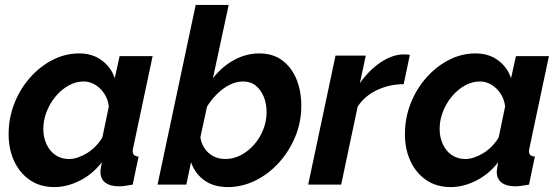

<svg xmlns="http://www.w3.org/2000/svg" viewBox="-20 -750 2274 780"><path d="M201 10Q143 10 101.5 -18.5Q60 -47 37.5 -95.5Q15 -144 15 -205Q15 -270 38 -329Q61 -388 101.5 -434Q142 -480 193.5 -506.5Q245 -533 302 -533Q356 -533 394 -504.5Q432 -476 446 -432L466 -522H600L522 -154Q521 -149 520 -144.5Q519 -140 519 -136Q519 -115 543 -114L519 0Q501 3 487.5 5Q474 7 464 7Q428 7 408 -8Q388 -23 388 -53Q388 -57 389 -62.5Q390 -68 391 -75.5Q392 -83 394 -91Q356 -42 304 -16Q252 10 201 10ZM261 -104Q278 -104 297 -110.5Q316 -117 334.5 -128.5Q353 -140 369 -156.5Q385 -173 396 -192L422 -317Q419 -346 404 -369Q389 -392 367 -405.5Q345 -419 320 -419Q288 -419 258.5 -402.5Q229 -386 206 -358.5Q183 -331 169.5 -296.5Q156 -262 156 -226Q156 -192 169 -164Q182 -136 205.5 -120Q229 -104 261 -104Z M906 10Q848 10 810 -17.5Q772 -45 756 -91L737 0H620L775 -730H909L845 -432Q880 -478 929.5 -505.5Q979 -533 1033 -533Q1089 -533 1127 -504.5Q1165 -476 1184.5 -428Q1204 -380 1204 -321Q1204 -253 1179 -193.5Q1154 -134 1112 -88Q1070 -42 1016.5 -16Q963 10 906 10ZM896 -104Q928 -104 958 -119.5Q988 -135 1011.5 -161.5Q1035 -188 1049 -222.5Q1063 -257 1063 -295Q1063 -329 1051.5 -357Q1040 -385 1019 -402Q998 -419 967 -419Q940 -419 913 -405.5Q886 -392 862.5 -369Q839 -346 821 -317L794 -192Q798 -166 812 -146Q826 -126 847.5 -115Q869 -104 896 -104Z M1343 -524H1466L1442 -412Q1480 -466 1527.5 -497.5Q1575 -529 1621 -529Q1631 -529 1636.5 -528.5Q1642 -528 1645 -527L1620 -408Q1563 -408 1512.5 -384.5Q1462 -361 1433 -317L1366 0H1232Z M1811 10Q1753 10 1711.5 -18.5Q1670 -47 1647.5 -95.5Q1625 -144 1625 -205Q1625 -270 1648 -329Q1671 -388 1711.5 -434Q1752 -480 1803.5 -506.5Q1855 -533 1912 -533Q1966 -533 2004 -504.5Q2042 -476 2056 -432L2076 -522H2210L2132 -154Q2131 -149 2130 -144.5Q2129 -140 2129 -136Q2129 -115 2153 -114L2129 0Q2111 3 2097.5 5Q2084 7 2074 7Q2038 7 2018 -8Q1998 -23 1998 -53Q1998 -57 1999 -62.5Q2000 -68 2001 -75.5Q2002 -83 2004 -91Q1966 -42 1914 -16Q1862 10 1811 10ZM1871 -104Q1888 -104 1907 -110.5Q1926 -117 1944.5 -128.5Q1963 -140 1979 -156.5Q1995 -173 2006 -192L2032 -317Q2029 -346 2014 -369Q1999 -392 1977 -405.5Q1955 -419 1930 -419Q1898 -419 1868.5 -402.5Q1839 -386 1816 -358.5Q1793 -331 1779.5 -296.5Q1766 -262 1766 -226Q1766 -192 1779 -164Q1792 -136 1815.5 -120Q1839 -104 1871 -104Z"/></svg>

Font: Raleway Thin
Style: Bold Italic
Weight: 700
Italic angle: -12°
Version: Version 4.026